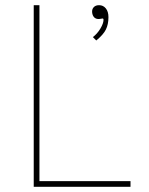

<svg xmlns="http://www.w3.org/2000/svg" viewBox="-20 -720 573 740"><path d="M110 -700H132V-22H483V0H110ZM379 -644Q379 -648 376.5 -648.5Q374 -649 371 -648Q361 -646 355 -647Q345 -649 340 -657Q335 -665 335 -676Q335 -686 342 -693Q349 -700 362 -700Q378 -700 388 -687.5Q398 -675 398 -654Q398 -626 388 -606Q378 -586 351 -564L338 -577Q355 -590 367 -610Q379 -630 379 -644Z"/></svg>

Font: Easer Grotesk Variable
Style: Regular
Weight: 400
Designer: Boardeaser, Bonnie Shaver-Troup, Thomas Jockin
Foundry: Lexend
Version: Version 1.001;Glyphs 3.1.2 (3151)